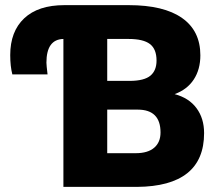

<svg xmlns="http://www.w3.org/2000/svg" viewBox="-20 -731 857 751"><path d="M228 0V-578.6Q161.6 -577.1 161.6 -485.8Q161.6 -476.6 166 -439.9H28.3Q20 -471.7 20 -515.6Q20 -607.9 74.7 -659.4Q129.4 -710.9 231.9 -710.9H483.4Q620.6 -710.9 692.1 -660.6Q763.7 -610.4 763.7 -514.6Q763.7 -459.5 738 -420.2Q712.4 -380.9 663.1 -362.8Q718.8 -348.1 748.5 -308.1Q778.3 -268.1 778.3 -210.4Q778.3 -106 712.4 -53.5Q646.5 -1 516.1 0ZM399.4 -302.2V-131.8H511.2Q558.1 -131.8 583 -153.1Q607.9 -174.3 607.9 -212.9Q607.9 -301.8 519.5 -302.2ZM399.4 -414.6H488.3Q544.4 -415 568.4 -435.1Q592.3 -455.1 592.3 -494.1Q592.3 -539.1 566.4 -558.8Q540.5 -578.6 483.4 -578.6H399.4Z"/></svg>

Font: Roboto Black
Style: Regular
Weight: 900
Designer: Google
Version: Version 2.134; 2016